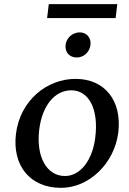

<svg xmlns="http://www.w3.org/2000/svg" viewBox="-20 -896 622 925"><path d="M274 9C409 9 531 -108 550 -258C568 -411 485 -516 344 -516C206 -516 77 -412 57 -252C38 -98 125 9 274 9ZM169 -272C183 -387 244 -461 323 -461C409 -461 456 -369 439 -234C426 -124 367 -48 293 -48C206 -48 153 -139 169 -272ZM207 -809H537L545 -876H215ZM296 -680C292 -645 314 -619 350 -619C383 -619 412 -645 416 -680C420 -713 398 -740 364 -740C329 -740 300 -713 296 -680Z"/></svg>

Font: TPK Tissa Web Medium
Style: Italic
Weight: 500
Italic angle: -7°
Designer: Jacques Le Bailly, Suppakit Chalermlarp | Katatrad Co.,Ltd.
Foundry: Jacques Le Bailly, Cadson Demak Co.,Ltd.
Version: Version 5.000;Glyphs 3.1.2 (3151)